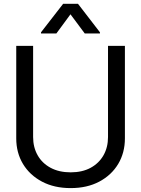

<svg xmlns="http://www.w3.org/2000/svg" viewBox="-20 -966 734 999"><path d="M420.9 -792 346.7 -891.6 273.4 -792H193.4V-797.9L308.6 -946.3H385.7L500 -797.9V-792ZM542 -727.5H629.9V-246.1Q629.9 -171.4 595 -113Q560.1 -54.7 496.6 -21Q433.1 12.7 347.7 12.7Q262.2 12.7 198.5 -21Q134.8 -54.7 99.6 -113Q64.5 -171.4 64.5 -246.1V-727.5H152.3V-252.9Q152.3 -199.7 175.8 -158.2Q199.2 -116.7 243.2 -93Q287.1 -69.3 347.7 -69.3Q408.2 -69.3 451.7 -93Q495.1 -116.7 518.6 -158.2Q542 -199.7 542 -252.9Z"/></svg>

Font: Inter Tight
Style: Regular
Weight: 400
Designer: Rasmus Andersson
Foundry: rsms
Version: Version 3.002